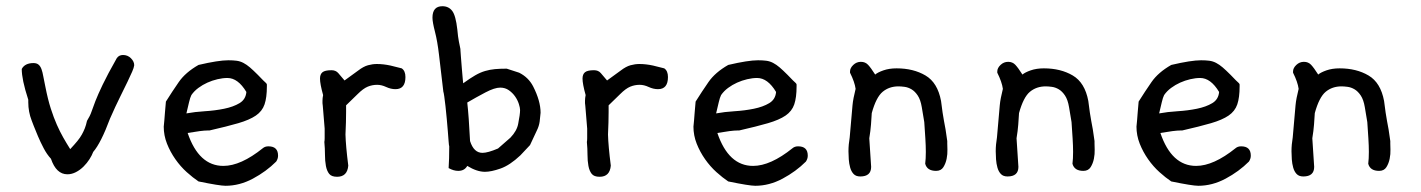

<svg xmlns="http://www.w3.org/2000/svg" viewBox="-20 -560 4575 618"><path d="M412 -350Q411 -342 405.5 -329.5Q400 -317 390.5 -297Q381 -277 366.5 -248Q352 -219 334 -178Q305 -100 280 -71Q276 -60 268 -47.5Q260 -35 249 -24Q238 -13 224.5 -6Q211 1 197 1Q161 1 144 -49Q131 -63 120.5 -83Q110 -103 102 -122Q94 -141 88.5 -155Q83 -169 82 -172Q71 -200 71 -231V-239Q60 -273 55 -297Q50 -321 50 -338Q60 -357 88 -357Q98 -357 104 -352Q110 -347 113.5 -337.5Q117 -328 119.5 -313.5Q122 -299 126 -281Q134 -240 143.5 -210.5Q153 -181 163 -158.5Q173 -136 183.5 -117.5Q194 -99 206 -80Q220 -95 229 -106Q238 -117 243.5 -127Q249 -137 253 -147Q257 -157 260 -171Q270 -187 274.5 -200.5Q279 -214 287 -234.5Q295 -255 310.5 -287.5Q326 -320 356 -373Q363 -383 376 -383Q391 -383 401.5 -372.5Q412 -362 412 -350Z M869 -40Q837 -8 794 15Q751 38 706 38Q687 38 619 24Q601 12 581 -6Q561 -24 544.5 -47.5Q528 -71 517.5 -97.5Q507 -124 507 -153V-152Q508 -161 509 -173Q510 -184 511 -198.5Q512 -213 514 -233Q534 -265 555.5 -296Q577 -327 619 -351Q683 -366 715 -366Q730 -366 741.5 -364.5Q753 -363 763.5 -357.5Q774 -352 784.5 -343Q795 -334 810 -319Q821 -307 827 -301.5Q833 -296 836 -293Q839 -290 839 -288Q839 -286 839 -282Q839 -246 831.5 -224Q824 -202 803.5 -188Q783 -174 747 -163.5Q711 -153 654 -140H648Q630 -140 584 -132Q620 -26 699 -26Q755 -26 826 -83Q833 -89 844 -89Q875 -89 875 -59Q875 -49 869 -40ZM773 -264Q746 -309 712 -309Q697 -309 680 -305Q663 -301 647.5 -294Q632 -287 618.5 -277Q605 -267 596 -254Q592 -246 588.5 -231Q585 -216 580 -195Q607 -200 639.5 -202Q672 -204 701.5 -210Q731 -216 751 -228Q771 -240 773 -264Z M1273 -340Q1285 -332 1285 -312Q1285 -273 1253 -273Q1238 -273 1223 -280Q1208 -287 1194 -287Q1178 -287 1163.5 -281Q1149 -275 1131 -257L1094 -221V-200Q1094 -185 1093.5 -166.5Q1093 -148 1092 -127Q1093 -90 1101 -27Q1098 9 1065 9Q1047 9 1039.5 -0.5Q1032 -10 1029 -26Q1026 -42 1026 -62Q1026 -82 1024 -103Q1025 -108 1025 -115Q1025 -122 1025 -130V-146L1019 -219Q1018 -224 1018 -228Q1018 -232 1018 -236Q1018 -244 1020 -254Q1010 -290 1010 -307Q1010 -321 1018 -327.5Q1026 -334 1047 -334Q1061 -334 1069 -324.5Q1077 -315 1089 -301L1133 -333Q1150 -346 1164.5 -350Q1179 -354 1193 -354Q1214 -354 1237 -349Z M1696 -282Q1720 -235 1720 -197Q1719 -183 1717 -168.5Q1715 -154 1708 -140L1686 -93L1655 -60Q1621 -28 1591 -17.5Q1561 -7 1541 -7Q1515 -7 1484 -26Q1475 -10 1455 -10Q1440 -10 1424 -19Q1425 -33 1425.5 -50.5Q1426 -68 1426 -89Q1425 -91 1424 -104.5Q1423 -118 1421.5 -137Q1420 -156 1418 -177.5Q1416 -199 1414 -217.5Q1412 -236 1410 -249.5Q1408 -263 1407 -265L1393 -384Q1388 -427 1380 -458Q1372 -489 1372 -503Q1372 -540 1404 -540Q1424 -540 1435.5 -525Q1447 -510 1452 -465Q1454 -442 1457 -426.5Q1460 -411 1462 -402V-399Q1462 -396 1463.5 -378Q1465 -360 1466.5 -340.5Q1468 -321 1469.5 -305.5Q1471 -290 1471 -292Q1493 -308 1509.5 -317.5Q1526 -327 1541.5 -331.5Q1557 -336 1573 -337.5Q1589 -339 1611 -339L1651 -326Q1681 -311 1696 -282ZM1648 -162Q1654 -192 1654 -206Q1654 -213 1650 -225.5Q1646 -238 1638 -249.5Q1630 -261 1618 -269.5Q1606 -278 1590 -278Q1572 -278 1542.5 -262.5Q1513 -247 1484 -230Q1489 -186 1493 -106Q1505 -68 1533 -68Q1550 -68 1583 -82L1623 -117Q1644 -139 1648 -162Z M2118 -340Q2130 -332 2130 -312Q2130 -273 2098 -273Q2083 -273 2068 -280Q2053 -287 2039 -287Q2023 -287 2008.5 -281Q1994 -275 1976 -257L1939 -221V-200Q1939 -185 1938.5 -166.5Q1938 -148 1937 -127Q1938 -90 1946 -27Q1943 9 1910 9Q1892 9 1884.5 -0.5Q1877 -10 1874 -26Q1871 -42 1871 -62Q1871 -82 1869 -103Q1870 -108 1870 -115Q1870 -122 1870 -130V-146L1864 -219Q1863 -224 1863 -228Q1863 -232 1863 -236Q1863 -244 1865 -254Q1855 -290 1855 -307Q1855 -321 1863 -327.5Q1871 -334 1892 -334Q1906 -334 1914 -324.5Q1922 -315 1934 -301L1978 -333Q1995 -346 2009.5 -350Q2024 -354 2038 -354Q2059 -354 2082 -349Z M2574 -40Q2542 -8 2499 15Q2456 38 2411 38Q2392 38 2324 24Q2306 12 2286 -6Q2266 -24 2249.5 -47.5Q2233 -71 2222.5 -97.5Q2212 -124 2212 -153V-152Q2213 -161 2214 -173Q2215 -184 2216 -198.5Q2217 -213 2219 -233Q2239 -265 2260.5 -296Q2282 -327 2324 -351Q2388 -366 2420 -366Q2435 -366 2446.5 -364.5Q2458 -363 2468.5 -357.5Q2479 -352 2489.5 -343Q2500 -334 2515 -319Q2526 -307 2532 -301.5Q2538 -296 2541 -293Q2544 -290 2544 -288Q2544 -286 2544 -282Q2544 -246 2536.5 -224Q2529 -202 2508.5 -188Q2488 -174 2452 -163.5Q2416 -153 2359 -140H2353Q2335 -140 2289 -132Q2325 -26 2404 -26Q2460 -26 2531 -83Q2538 -89 2549 -89Q2580 -89 2580 -59Q2580 -49 2574 -40ZM2478 -264Q2451 -309 2417 -309Q2402 -309 2385 -305Q2368 -301 2352.5 -294Q2337 -287 2323.5 -277Q2310 -267 2301 -254Q2297 -246 2293.5 -231Q2290 -216 2285 -195Q2312 -200 2344.5 -202Q2377 -204 2406.5 -210Q2436 -216 2456 -228Q2476 -240 2478 -264Z M3029 -106V-98Q3029 -93 3029.5 -78.5Q3030 -64 3027 -49Q3024 -34 3016.5 -22Q3009 -10 2993 -10Q2964 -10 2958 -33Q2959 -41 2959.5 -50.5Q2960 -60 2960 -71Q2960 -90 2958.5 -114Q2957 -138 2955 -167L2947 -215Q2943 -239 2934 -252.5Q2925 -266 2914 -272.5Q2903 -279 2891.5 -280.5Q2880 -282 2872 -282Q2842 -282 2821 -264.5Q2800 -247 2786 -196Q2785 -179 2783.5 -159Q2782 -139 2778 -115Q2780 -79 2784 -23Q2784 8 2749 8Q2735 8 2727.5 0Q2720 -8 2716.5 -20.5Q2713 -33 2712 -47Q2711 -61 2711 -73Q2711 -84 2712 -95Q2713 -106 2715 -118L2724 -221Q2725 -232 2727.5 -245Q2730 -258 2734 -274Q2731 -296 2716 -326V-330Q2716 -341 2726.5 -351Q2737 -361 2751 -361Q2765 -361 2774 -351.5Q2783 -342 2797 -320Q2805 -327 2823.5 -333.5Q2842 -340 2866 -340Q2920 -340 2959 -317Q2998 -294 3009 -235Q3012 -212 3014 -197.5Q3016 -183 3018.5 -170.5Q3021 -158 3023.5 -143.5Q3026 -129 3029 -106Z M3503 -106V-98Q3503 -93 3503.5 -78.5Q3504 -64 3501 -49Q3498 -34 3490.5 -22Q3483 -10 3467 -10Q3438 -10 3432 -33Q3433 -41 3433.5 -50.5Q3434 -60 3434 -71Q3434 -90 3432.5 -114Q3431 -138 3429 -167L3421 -215Q3417 -239 3408 -252.5Q3399 -266 3388 -272.5Q3377 -279 3365.5 -280.5Q3354 -282 3346 -282Q3316 -282 3295 -264.5Q3274 -247 3260 -196Q3259 -179 3257.5 -159Q3256 -139 3252 -115Q3254 -79 3258 -23Q3258 8 3223 8Q3209 8 3201.5 0Q3194 -8 3190.5 -20.5Q3187 -33 3186 -47Q3185 -61 3185 -73Q3185 -84 3186 -95Q3187 -106 3189 -118L3198 -221Q3199 -232 3201.5 -245Q3204 -258 3208 -274Q3205 -296 3190 -326V-330Q3190 -341 3200.5 -351Q3211 -361 3225 -361Q3239 -361 3248 -351.5Q3257 -342 3271 -320Q3279 -327 3297.5 -333.5Q3316 -340 3340 -340Q3394 -340 3433 -317Q3472 -294 3483 -235Q3486 -212 3488 -197.5Q3490 -183 3492.5 -170.5Q3495 -158 3497.5 -143.5Q3500 -129 3503 -106Z M4000 -40Q3968 -8 3925 15Q3882 38 3837 38Q3818 38 3750 24Q3732 12 3712 -6Q3692 -24 3675.5 -47.5Q3659 -71 3648.5 -97.5Q3638 -124 3638 -153V-152Q3639 -161 3640 -173Q3641 -184 3642 -198.5Q3643 -213 3645 -233Q3665 -265 3686.5 -296Q3708 -327 3750 -351Q3814 -366 3846 -366Q3861 -366 3872.5 -364.5Q3884 -363 3894.5 -357.5Q3905 -352 3915.5 -343Q3926 -334 3941 -319Q3952 -307 3958 -301.5Q3964 -296 3967 -293Q3970 -290 3970 -288Q3970 -286 3970 -282Q3970 -246 3962.5 -224Q3955 -202 3934.5 -188Q3914 -174 3878 -163.5Q3842 -153 3785 -140H3779Q3761 -140 3715 -132Q3751 -26 3830 -26Q3886 -26 3957 -83Q3964 -89 3975 -89Q4006 -89 4006 -59Q4006 -49 4000 -40ZM3904 -264Q3877 -309 3843 -309Q3828 -309 3811 -305Q3794 -301 3778.5 -294Q3763 -287 3749.5 -277Q3736 -267 3727 -254Q3723 -246 3719.5 -231Q3716 -216 3711 -195Q3738 -200 3770.5 -202Q3803 -204 3832.5 -210Q3862 -216 3882 -228Q3902 -240 3904 -264Z M4455 -106V-98Q4455 -93 4455.5 -78.5Q4456 -64 4453 -49Q4450 -34 4442.5 -22Q4435 -10 4419 -10Q4390 -10 4384 -33Q4385 -41 4385.5 -50.5Q4386 -60 4386 -71Q4386 -90 4384.5 -114Q4383 -138 4381 -167L4373 -215Q4369 -239 4360 -252.5Q4351 -266 4340 -272.5Q4329 -279 4317.5 -280.5Q4306 -282 4298 -282Q4268 -282 4247 -264.5Q4226 -247 4212 -196Q4211 -179 4209.5 -159Q4208 -139 4204 -115Q4206 -79 4210 -23Q4210 8 4175 8Q4161 8 4153.5 0Q4146 -8 4142.5 -20.5Q4139 -33 4138 -47Q4137 -61 4137 -73Q4137 -84 4138 -95Q4139 -106 4141 -118L4150 -221Q4151 -232 4153.5 -245Q4156 -258 4160 -274Q4157 -296 4142 -326V-330Q4142 -341 4152.5 -351Q4163 -361 4177 -361Q4191 -361 4200 -351.5Q4209 -342 4223 -320Q4231 -327 4249.5 -333.5Q4268 -340 4292 -340Q4346 -340 4385 -317Q4424 -294 4435 -235Q4438 -212 4440 -197.5Q4442 -183 4444.5 -170.5Q4447 -158 4449.5 -143.5Q4452 -129 4455 -106Z"/></svg>

Font: Gaegu
Style: Accents-Regular
Weight: 400
Designer: JIKJI
Foundry: JIKJI
Version: Version 1.00